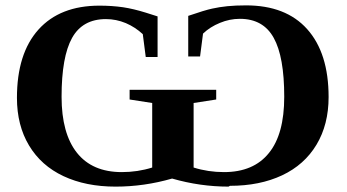

<svg xmlns="http://www.w3.org/2000/svg" viewBox="-20 -681 1290 714"><path d="M835 10 830 13Q724 13 620 -17Q516 13 410 13Q299 13 216 -26Q133 -65 88 -140Q43 -215 43 -317Q43 -482 123 -571Q203 -660 350 -660Q396 -660 438 -654Q477 -648 522 -634L566 -620V-469H522L511 -554Q483 -580 448 -595Q412 -610 374 -610Q287 -610 248 -540Q209 -470 209 -321Q209 -185 266 -113Q323 -41 433 -41Q492 -41 546 -58V-298L462 -311V-347H784V-311L700 -298V-58Q754 -41 813 -41Q923 -41 980 -112Q1037 -182 1037 -321Q1037 -470 998 -540Q959 -611 872 -611Q834 -611 798 -596Q761 -581 735 -556L724 -471H680V-622Q741 -643 769 -649Q796 -655 826 -658Q856 -661 895 -661Q1043 -661 1122 -573Q1202 -484 1202 -320Q1202 -218 1157 -143Q1112 -68 1029 -29Q946 10 835 10Z"/></svg>

Font: Libra Serif Modern
Style: Bold
Weight: 700
Designer: Stefan Peev, Context Ltd
Foundry: Ascender Corporation
Version: Version 1.000